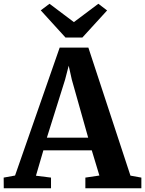

<svg xmlns="http://www.w3.org/2000/svg" viewBox="-36 -1000 772 1020"><path d="M44 -67.5 281 -747H433.5L657 -67L715 -56.5V0H417.5V-56.5L492 -67.5L451.5 -201.5H194.5L155 -66.5L235 -56.5V0H-16L-16.5 -56.5ZM432.5 -268.5 345.5 -577 329 -651 309.5 -576 213 -268.5ZM312 -800.5 180.5 -945 227 -980 356.5 -882.5 486.5 -980 533 -944.5 401.5 -800.5Z"/></svg>

Font: Merriweather 28pt
Style: Bold
Weight: 700
Version: Version 2.100